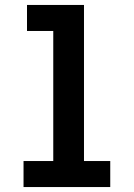

<svg xmlns="http://www.w3.org/2000/svg" viewBox="-20 -755 540 775"><path d="M75 0V-105H195V-630H89V-735H319V-105H425V0Z"/></svg>

Font: Iosevka Term Curly Extrabold
Style: Regular
Weight: 800
Designer: Belleve Invis
Foundry: Belleve Invis
Version: Version 32.3.0